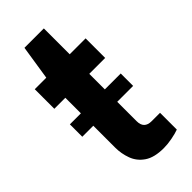

<svg xmlns="http://www.w3.org/2000/svg" viewBox="-222 -720 777 777"><g transform="rotate(-45 166.5 -331.0)"><path d="M212 12Q158 12 128 -8.5Q98 -29 86 -61.5Q74 -94 74 -129V-254H11V-325H74V-414H11V-526H77L100 -674H211V-526H302V-414H211V-325H302V-254H211V-143Q211 -100 254 -100H302V-4Q286 2 260.1 7Q234.2 12 212 12Z"/></g></svg>

Font: Archivo VF Beta
Style: Regular
Weight: 400
Designer: Hector Gatti
Foundry: Omnibus-Type
Version: Version 1.002